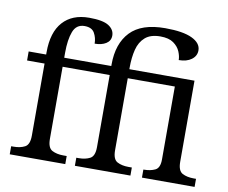

<svg xmlns="http://www.w3.org/2000/svg" viewBox="-83 -879 1168 984"><g transform="rotate(10 501.0 -387.5)"><path d="M27 0V-42H40Q74 -42 98 -54.5Q122 -67 122 -114V-489H31V-536H122V-548Q122 -652 170.5 -706Q219 -760 307 -760Q379 -760 409 -740.5Q439 -721 439 -690Q439 -663 416 -648.5Q393 -634 357 -634Q357 -664 343 -689Q329 -714 291 -714Q248 -714 232 -672Q216 -630 216 -562V-536H461V-544Q461 -653 519 -714Q577 -775 700 -775Q793 -775 840 -752.5Q887 -730 887 -692Q887 -663 862 -644.5Q837 -626 796 -626Q796 -646 786 -670Q776 -694 751.5 -711.5Q727 -729 683 -729Q632 -729 604 -704.5Q576 -680 565.5 -638.5Q555 -597 555 -544V-536H894V-114Q894 -67 918 -54.5Q942 -42 976 -42H989V0H715V-42H718Q751 -42 775.5 -53.5Q800 -65 800 -109V-489H555V-114Q555 -67 579 -54.5Q603 -42 637 -42H655V0H366V-42H379Q413 -42 437 -54.5Q461 -67 461 -114V-489H216V-114Q216 -67 240 -54.5Q264 -42 298 -42H316V0Z"/></g></svg>

Font: NotoSerif-Regular
Style: Regular
Weight: 400
Designer: Monotype Design Team
Foundry: Monotype Imaging Inc.
Version: Version 2.007; ttfautohint (v1.8) -l 8 -r 50 -G 200 -x 14 -D